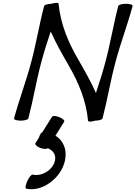

<svg xmlns="http://www.w3.org/2000/svg" viewBox="-20 -843 964 1367"><path d="M710 0C745 -133 766 -267 802 -400C837 -533 888 -667 924 -800C926 -809 905 -816 877 -816C849 -816 824 -809 822 -800C787 -667 766 -533 730 -400C711 -327 687 -254 663 -181C627 -263 578 -348 535 -423C466 -542 411 -671 397 -817C396 -825 374 -825 346 -816C321 -816 296 -809 294 -800C259 -667 238 -533 202 -400C167 -267 116 -133 80 0C78 9 99 16 127 16C155 16 180 9 182 0C217 -133 238 -267 274 -400C293 -473 317 -546 341 -619C377 -537 426 -452 469 -377C538 -258 593 -129 607 17C608 25 631 25 658 16C683 16 708 9 710 0ZM350 -11 281 99C274 99 264 115 257 137L232 177C227 186 242 200 266 210C291 219 314 220 319 212C357 227 381 258 371 302C356 368 276 416 212 400C204 398 187 419 174 446C162 474 158 498 166 500C279 527 417 425 443 298C459 221 430 157 375 123L437 23C442 15 426 1 402 -9C378 -19 355 -20 350 -11Z"/></svg>

Font: Nupuram Medium Oblique
Style: Regular
Weight: 500
Designer: Santhosh Thottingal (santhosh.thottingal@gmail.com)
Foundry: SMC
Version: Version 1.000